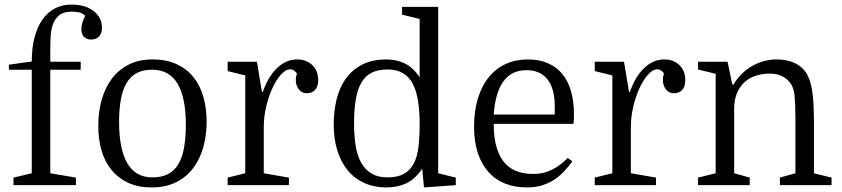

<svg xmlns="http://www.w3.org/2000/svg" viewBox="-20 -810 3684 840"><path d="M19 -527V-505H119V-52L39 -33V0H312V-33L200 -52V-505H333V-540H200V-590Q200 -620 201.5 -650.5Q203 -681 212 -705Q221 -729 240 -744Q259 -759 294 -759Q313 -759 327 -755.5Q341 -752 353 -741Q345 -727 340.5 -712Q336 -697 336 -682Q336 -660 348 -648.5Q360 -637 379 -637Q400 -637 413 -650Q426 -663 426 -689Q426 -733 390 -761.5Q354 -790 292 -790Q253 -790 221 -773.5Q189 -757 166.5 -725.5Q144 -694 131.5 -647.5Q119 -601 119 -542V-541Z M884 -277Q884 -337 869.5 -387Q855 -437 826 -473Q797 -509 752.5 -529.5Q708 -550 648 -550Q588 -550 543.5 -527.5Q499 -505 469.5 -466Q440 -427 425 -374Q410 -321 410 -259Q410 -200 424.5 -150.5Q439 -101 468.5 -65.5Q498 -30 541.5 -10Q585 10 643 10Q704 10 749 -12Q794 -34 824 -73Q854 -112 869 -164.5Q884 -217 884 -277ZM501 -276Q501 -331 508.5 -373.5Q516 -416 533 -445.5Q550 -475 577.5 -490Q605 -505 646 -505Q685 -505 713 -488.5Q741 -472 758.5 -441Q776 -410 784.5 -365.5Q793 -321 793 -265Q793 -206 785 -162.5Q777 -119 759.5 -90.5Q742 -62 714.5 -48Q687 -34 647 -34Q608 -34 580.5 -50.5Q553 -67 535.5 -98.5Q518 -130 509.5 -174.5Q501 -219 501 -276Z M1279 -489Q1276 -478 1275 -473Q1274 -468 1274 -462Q1274 -447 1278 -436Q1282 -425 1288.5 -417.5Q1295 -410 1303.5 -406Q1312 -402 1321 -402Q1333 -402 1342 -405.5Q1351 -409 1358 -416Q1365 -423 1368.5 -434Q1372 -445 1372 -460Q1372 -501 1346 -525.5Q1320 -550 1280 -550Q1232 -550 1192.5 -512.5Q1153 -475 1130 -408H1126L1104 -540H976V-499L1053 -480V-52L976 -33V0H1244V-33L1134 -52V-254Q1134 -303 1146.5 -351.5Q1159 -400 1178 -437Q1197 -474 1219.5 -493.5Q1242 -513 1262 -504Q1266 -502 1270.5 -498Q1275 -494 1279 -489Z M1440 -263Q1440 -204 1455 -154Q1470 -104 1499 -67.5Q1528 -31 1571.5 -10.5Q1615 10 1671 10Q1718 10 1756.5 -7.5Q1795 -25 1827 -72L1835 10L1974 0V-33L1897 -52V-780H1739V-746L1816 -727V-472Q1786 -516 1750 -533Q1714 -550 1671 -550Q1609 -550 1565 -527.5Q1521 -505 1493 -466Q1465 -427 1452.5 -375Q1440 -323 1440 -263ZM1816 -266Q1816 -209 1810.5 -165.5Q1805 -122 1789.5 -93Q1774 -64 1746.5 -49Q1719 -34 1675 -34Q1633 -34 1605 -51Q1577 -68 1560 -98.5Q1543 -129 1536 -172.5Q1529 -216 1529 -270Q1529 -330 1536.5 -374.5Q1544 -419 1561 -448.5Q1578 -478 1606 -492Q1634 -506 1676 -506Q1716 -506 1743 -490Q1770 -474 1786 -443Q1802 -412 1809 -367.5Q1816 -323 1816 -266Z M2140 -268H2489Q2491 -286 2491 -294Q2491 -302 2491 -311Q2491 -367 2478 -411.5Q2465 -456 2440 -486.5Q2415 -517 2377 -533.5Q2339 -550 2290 -550Q2237 -550 2193.5 -530.5Q2150 -511 2119 -473Q2088 -435 2071 -380Q2054 -325 2054 -255Q2054 -190 2070.5 -140.5Q2087 -91 2117 -57.5Q2147 -24 2189.5 -7Q2232 10 2285 10Q2322 10 2351 1Q2380 -8 2404 -23.5Q2428 -39 2447 -59.5Q2466 -80 2484 -104L2464 -119Q2449 -104 2432.5 -91Q2416 -78 2397 -68.5Q2378 -59 2357 -54Q2336 -49 2311 -49Q2277 -49 2246 -59Q2215 -69 2191.5 -93.5Q2168 -118 2154 -160.5Q2140 -203 2140 -268ZM2282 -503Q2344 -503 2375.5 -462.5Q2407 -422 2407 -346V-309H2140Q2147 -405 2182.5 -454Q2218 -503 2282 -503Z M2885 -489Q2882 -478 2881 -473Q2880 -468 2880 -462Q2880 -447 2884 -436Q2888 -425 2894.5 -417.5Q2901 -410 2909.5 -406Q2918 -402 2927 -402Q2939 -402 2948 -405.5Q2957 -409 2964 -416Q2971 -423 2974.5 -434Q2978 -445 2978 -460Q2978 -501 2952 -525.5Q2926 -550 2886 -550Q2838 -550 2798.5 -512.5Q2759 -475 2736 -408H2732L2710 -540H2582V-499L2659 -480V-52L2582 -33V0H2850V-33L2740 -52V-254Q2740 -303 2752.5 -351.5Q2765 -400 2784 -437Q2803 -474 2825.5 -493.5Q2848 -513 2868 -504Q2872 -502 2876.5 -498Q2881 -494 2885 -489Z M3111 -487V-52L3034 -33V0H3260V-33L3192 -52V-334Q3192 -375 3205 -404.5Q3218 -434 3239.5 -452.5Q3261 -471 3289.5 -479.5Q3318 -488 3348 -488Q3383 -488 3407 -474Q3431 -460 3444 -437Q3448 -429 3451.5 -417.5Q3455 -406 3456.5 -388.5Q3458 -371 3459 -347Q3460 -323 3460 -290V-52L3392 -33V0H3618V-33L3541 -52V-281Q3541 -366 3532.5 -417Q3524 -468 3504 -496Q3485 -522 3452.5 -536Q3420 -550 3380 -550Q3320 -550 3269.5 -520.5Q3219 -491 3189 -440H3184L3163 -540H3034V-506Z"/></svg>

Font: GradeGX
Style: Regular
Weight: 100
Width: 1
Designer: Adam Twardoch
Foundry: Adam Twardoch
Version: Version 2.002; DEVELOPMENT